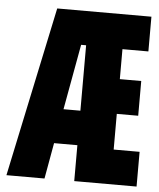

<svg xmlns="http://www.w3.org/2000/svg" viewBox="-52 -759 666 804"><g transform="rotate(5 281.5 -357.0)"><path d="M5 0 156 -714H552V-568H443V-442H533V-296H443V-146H552V0H290V-151H192L165 0ZM269 -571 219 -296H290V-571Z"/></g></svg>

Font: Noto Sans Mono SemiCondensed Black
Style: Regular
Weight: 900
Width: 4
Designer: Monotype Design Team
Foundry: Monotype Imaging Inc.
Version: Version 2.014; ttfautohint (v1.8.4.7-5d5b)